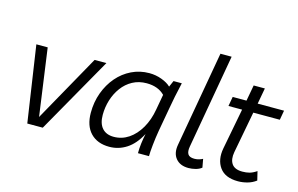

<svg xmlns="http://www.w3.org/2000/svg" viewBox="-92 -971 1878 1210"><g transform="rotate(15 846.5 -366.0)"><path d="M457 -497H534L252 0H151L77 -497H151L212 -59Z M687 8Q609 8 564.5 -38.5Q520 -85 520 -170Q520 -240 542.5 -301Q565 -362 604.5 -408Q644 -454 697.5 -480Q751 -506 813 -506Q855 -506 894 -491.5Q933 -477 954 -456L972 -497H1026Q1014 -445 1005.5 -403.5Q997 -362 991 -326L963 -169Q955 -122 950 -74Q945 -26 945 0H873Q873 -32 877 -64Q881 -96 888 -129Q851 -59 799.5 -25.5Q748 8 687 8ZM698 -60Q751 -60 795 -89.5Q839 -119 870 -172.5Q901 -226 913 -296L931 -396Q888 -440 813 -440Q762 -440 721.5 -418Q681 -396 653 -358Q625 -320 610.5 -273Q596 -226 596 -176Q596 -120 622.5 -90Q649 -60 698 -60Z M1204 8Q1149 8 1121 -26Q1093 -60 1103 -116L1213 -740H1286L1178 -125Q1172 -92 1182.5 -75Q1193 -58 1225 -58Q1241 -58 1255.5 -62.5Q1270 -67 1279 -72L1289 -17Q1273 -4 1249.5 2Q1226 8 1204 8Z M1527 8Q1443 8 1407 -42Q1371 -92 1385 -168L1436 -435H1347L1358 -497H1448L1467 -601H1540L1521 -497H1693L1682 -435H1509L1458 -164Q1449 -115 1468.5 -86.5Q1488 -58 1538 -58Q1563 -58 1584 -63.5Q1605 -69 1630 -86L1644 -28Q1619 -9 1588 -0.5Q1557 8 1527 8Z"/></g></svg>

Font: Livvic
Style: Italic
Weight: 400
Italic angle: -10°
Designer: Jacques Le Bailly, Baron von Fonthausen
Version: Version 1.001; ttfautohint (v1.8.2)